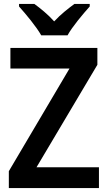

<svg xmlns="http://www.w3.org/2000/svg" viewBox="-20 -958 549 978"><path d="M190 -778H324C348 -822 403 -887 437 -925V-938H359C327 -914 290 -886 256 -849C224 -885 185 -916 155 -938H77V-925C112 -886 166 -821 190 -778ZM484 0V-106H166L476 -628V-714H33V-609H334L25 -86V0Z"/></svg>

Font: Noto Sans Kannada SemiCondensed SemiBold
Style: Regular
Weight: 600
Width: 4
Designer: Jelle Bosma - Monotype Design Team
Foundry: Monotype Imaging Inc.
Version: Version 2.005